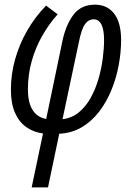

<svg xmlns="http://www.w3.org/2000/svg" viewBox="-20 -566 566 826"><path d="M116.2 240.2 165 8.3Q124.5 2.9 93.3 -19Q62 -41 44.4 -81.1Q26.9 -121.1 26.9 -180.2Q26.9 -245.6 44.7 -309.8Q62.5 -374 96.2 -433.1Q129.9 -492.2 178.2 -542L228 -504.4Q189.9 -461.9 161.1 -410.9Q132.3 -359.9 116.2 -302.2Q100.1 -244.6 100.1 -181.2Q100.1 -142.1 109.6 -115.2Q119.1 -88.4 137 -73.2Q154.8 -58.1 178.7 -54.2L249 -391.6Q264.2 -461.4 296.9 -503.7Q329.6 -545.9 388.7 -545.9Q440.9 -545.9 470.9 -507.6Q501 -469.2 501 -393.6Q501 -341.3 490.7 -285.9Q480.5 -230.5 459.5 -179Q438.5 -127.4 406.7 -85.9Q375 -44.4 332 -18.8Q289.1 6.8 234.9 9.3L186.5 240.2ZM249 -53.2Q289.6 -58.1 319.6 -83Q349.6 -107.9 370.4 -145.5Q391.1 -183.1 403.8 -227.1Q416.5 -271 422.1 -314.7Q427.7 -358.4 427.7 -394Q427.7 -438.5 416.3 -460.7Q404.8 -482.9 383.3 -482.9Q360.4 -482.9 345.2 -461.4Q330.1 -439.9 318.8 -382.3Z"/></svg>

Font: Open Sans Condensed
Style: Italic
Weight: 400
Width: 3
Italic angle: -12°
Designer: Monotype Design Team
Foundry: Monotype Imaging Inc.
Version: Version 3.000